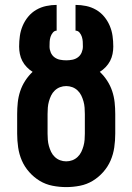

<svg xmlns="http://www.w3.org/2000/svg" viewBox="-20 -755 540 783"><path d="M250 8Q222 8 194 2.5Q166 -3 142 -17.5Q118 -32 99 -53.5Q80 -75 69 -100.5Q58 -126 54 -154Q50 -182 50 -210V-290Q50 -314 52.5 -337.5Q55 -361 62.5 -383.5Q70 -406 83 -426Q96 -446 113 -462Q100 -470 89 -481.5Q78 -493 71 -506.5Q64 -520 61 -535Q58 -550 58 -565Q58 -587 61 -608.5Q64 -630 72.5 -650Q81 -670 95 -687Q109 -704 128 -715Q147 -726 168.5 -730.5Q190 -735 211 -735V-630Q202 -630 195.5 -622Q189 -614 186 -604.5Q183 -595 182.5 -585Q182 -575 182 -565Q182 -553 187 -541Q192 -529 202 -521.5Q212 -514 224.5 -511.5Q237 -509 250 -509Q263 -509 275.5 -511.5Q288 -514 298 -521.5Q308 -529 313 -541Q318 -553 318 -565Q318 -575 317.5 -585Q317 -595 314 -604.5Q311 -614 304.5 -622Q298 -630 288 -630V-735Q310 -735 331.5 -730.5Q353 -726 372 -715Q391 -704 405 -687Q419 -670 427.5 -650Q436 -630 439 -608.5Q442 -587 442 -565Q442 -550 439 -535Q436 -520 429 -506.5Q422 -493 411 -481.5Q400 -470 387 -462Q404 -446 417 -426Q430 -406 437.5 -383.5Q445 -361 447.5 -337.5Q450 -314 450 -290V-210Q450 -182 446 -154Q442 -126 431 -100.5Q420 -75 401 -53.5Q382 -32 358 -17.5Q334 -3 306 2.5Q278 8 250 8ZM250 -97Q263 -97 275 -101.5Q287 -106 296.5 -115Q306 -124 311.5 -135.5Q317 -147 320.5 -159.5Q324 -172 325 -185Q326 -198 326 -210V-290Q326 -303 325 -316Q324 -329 320.5 -341.5Q317 -354 311.5 -365.5Q306 -377 296.5 -386Q287 -395 275 -399.5Q263 -404 250 -404Q237 -404 225 -399.5Q213 -395 203.5 -386Q194 -377 188.5 -365.5Q183 -354 179.5 -341.5Q176 -329 175 -316Q174 -303 174 -290V-210Q174 -198 175 -185Q176 -172 179.5 -159.5Q183 -147 188.5 -135.5Q194 -124 203.5 -115Q213 -106 225 -101.5Q237 -97 250 -97Z"/></svg>

Font: Iosevka SS18 Extrabold
Style: Regular
Weight: 800
Monospace: yes
Designer: Belleve Invis
Foundry: Belleve Invis
Version: Version 25.1.1; ttfautohint (v1.8.4)